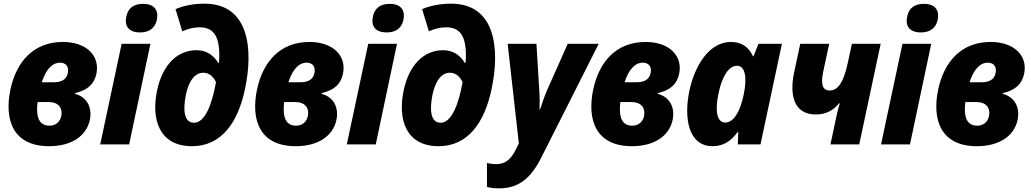

<svg xmlns="http://www.w3.org/2000/svg" viewBox="-20 -788 5630 1048"><path d="M248 10C371 10 451 -46 470 -132C484 -195 460 -257 389 -276L390 -280C459 -296 494 -329 506 -385C527 -485 450 -559 323 -559C162 -559 69 -450 37 -300C2 -134 51 10 248 10ZM307 -446C341 -446 358 -423 350 -388C343 -355 317 -339 274 -339H208C234 -418 271 -446 307 -446ZM250 -102C194 -102 175 -148 185 -231H246C300 -231 322 -198 315 -157C308 -122 284 -102 250 -102Z M745 -611C794 -611 826 -634 836 -679C847 -730 824 -767 761 -767C710 -767 680 -744 670 -700C658 -648 680 -611 745 -611ZM527 0H685L801 -549H644Z M1028 10C1189 10 1279 -120 1317 -301C1363 -515 1342 -768 1096 -768C1039 -768 984 -758 938 -738L975 -617C1005 -631 1039 -639 1069 -639C1142 -639 1177 -595 1177 -487C1177 -477 1177 -461 1175 -445H1171C1148 -483 1110 -514 1053 -514C946 -514 867 -432 838 -297C803 -136 850 10 1028 10ZM1039 -118C985 -118 978 -185 994 -268C1010 -347 1044 -391 1090 -391C1123 -391 1145 -368 1159 -340C1137 -216 1098 -118 1039 -118Z M1594 10C1717 10 1797 -46 1816 -132C1830 -195 1806 -257 1735 -276L1736 -280C1805 -296 1840 -329 1852 -385C1873 -485 1796 -559 1669 -559C1508 -559 1415 -450 1383 -300C1348 -134 1397 10 1594 10ZM1653 -446C1687 -446 1704 -423 1696 -388C1689 -355 1663 -339 1620 -339H1554C1580 -418 1617 -446 1653 -446ZM1596 -102C1540 -102 1521 -148 1531 -231H1592C1646 -231 1668 -198 1661 -157C1654 -122 1630 -102 1596 -102Z M2091 -611C2140 -611 2172 -634 2182 -679C2193 -730 2170 -767 2107 -767C2056 -767 2026 -744 2016 -700C2004 -648 2026 -611 2091 -611ZM1873 0H2031L2147 -549H1990Z M2374 10C2535 10 2625 -120 2663 -301C2709 -515 2688 -768 2442 -768C2385 -768 2330 -758 2284 -738L2321 -617C2351 -631 2385 -639 2415 -639C2488 -639 2523 -595 2523 -487C2523 -477 2523 -461 2521 -445H2517C2494 -483 2456 -514 2399 -514C2292 -514 2213 -432 2184 -297C2149 -136 2196 10 2374 10ZM2385 -118C2331 -118 2324 -185 2340 -268C2356 -347 2390 -391 2436 -391C2469 -391 2491 -368 2505 -340C2483 -216 2444 -118 2385 -118Z M2705 240C2815 240 2880 180 2934 73L3248 -549H3079L2968 -300C2953 -267 2939 -224 2928 -191H2925C2926 -225 2926 -266 2923 -303L2908 -549H2751L2812 -5L2793 33C2768 81 2739 108 2688 108C2670 108 2654 105 2638 102V232C2654 237 2674 240 2705 240Z M3429 10C3552 10 3632 -46 3651 -132C3665 -195 3641 -257 3570 -276L3571 -280C3640 -296 3675 -329 3687 -385C3708 -485 3631 -559 3504 -559C3343 -559 3250 -450 3218 -300C3183 -134 3232 10 3429 10ZM3488 -446C3522 -446 3539 -423 3531 -388C3524 -355 3498 -339 3455 -339H3389C3415 -418 3452 -446 3488 -446ZM3431 -102C3375 -102 3356 -148 3366 -231H3427C3481 -231 3503 -198 3496 -157C3489 -122 3465 -102 3431 -102Z M3870 10C3930 10 3972 -20 4006 -67H4010L4007 0H4131L4248 -549H4120L4093 -481H4090C4066 -533 4026 -559 3970 -559C3852 -559 3773 -433 3743 -293C3712 -146 3736 10 3870 10ZM3939 -119C3894 -119 3881 -179 3902 -279C3921 -370 3957 -429 4003 -429C4048 -429 4059 -364 4039 -270C4020 -178 3984 -119 3939 -119Z M4513 0H4670L4787 -549H4630L4607 -443C4586 -344 4556 -294 4509 -294C4465 -294 4461 -336 4473 -395L4506 -549H4348L4314 -390C4287 -257 4320 -163 4434 -163C4489 -163 4530 -187 4560 -224H4564C4557 -202 4550 -176 4545 -151Z M5007 -611C5056 -611 5088 -634 5098 -679C5109 -730 5086 -767 5023 -767C4972 -767 4942 -744 4932 -700C4920 -648 4942 -611 5007 -611ZM4789 0H4947L5063 -549H4906Z M5312 10C5435 10 5515 -46 5534 -132C5548 -195 5524 -257 5453 -276L5454 -280C5523 -296 5558 -329 5570 -385C5591 -485 5514 -559 5387 -559C5226 -559 5133 -450 5101 -300C5066 -134 5115 10 5312 10ZM5371 -446C5405 -446 5422 -423 5414 -388C5407 -355 5381 -339 5338 -339H5272C5298 -418 5335 -446 5371 -446ZM5314 -102C5258 -102 5239 -148 5249 -231H5310C5364 -231 5386 -198 5379 -157C5372 -122 5348 -102 5314 -102Z"/></svg>

Font: Noto Sans SemiCondensed ExtraBold
Style: Italic
Weight: 800
Width: 4
Italic angle: -12°
Designer: Monotype Design Team
Foundry: Monotype Imaging Inc.
Version: Version 2.013